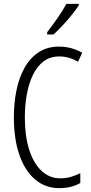

<svg xmlns="http://www.w3.org/2000/svg" viewBox="-20 -967 471 997"><path d="M289 -674Q240 -674 206 -648Q172 -622 150.5 -577Q129 -532 119 -475Q109 -418 109 -357Q109 -261 131.5 -190Q154 -119 195.5 -80Q237 -41 293 -41Q325 -41 351.5 -49.5Q378 -58 397 -68V-17Q376 -4 348 3Q320 10 288 10Q216 10 163 -34.5Q110 -79 81 -161.5Q52 -244 52 -358Q52 -432 65.5 -498Q79 -564 107.5 -615Q136 -666 180.5 -695.5Q225 -725 287 -725Q351 -725 407 -693L385 -646Q362 -660 337.5 -667Q313 -674 289 -674ZM389 -939Q374 -916 351 -887.5Q328 -859 303 -832.5Q278 -806 258 -788H225V-800Q256 -840 280 -875Q304 -910 325 -947H389Z"/></svg>

Font: Noto Sans Telugu ExtraCondensed Light
Style: Regular
Weight: 300
Width: 2
Designer: Jelle Bosma - Monotype Design Team
Foundry: Monotype Imaging Inc.
Version: Version 2.005; ttfautohint (v1.8.4.7-5d5b)